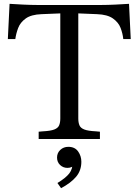

<svg xmlns="http://www.w3.org/2000/svg" viewBox="-20 -726 724 1003"><path d="M295 -107V-656L197 -652Q143 -650 114.5 -629.5Q86 -609 75 -580Q64 -551 60 -522H21L30 -706Q59 -704 100.5 -702Q142 -700 174 -700H510Q542 -700 583 -702Q624 -704 654 -706L663 -522H624Q621 -551 610 -580Q599 -609 570 -629.5Q541 -650 487 -652L389 -656V-107Q389 -86 395 -71.5Q401 -57 420.5 -49.5Q440 -42 480 -40L502 -38V0H182V-38L205 -40Q244 -42 263.5 -49.5Q283 -57 289 -71.5Q295 -86 295 -107ZM299 257 280 230Q323 204 341.5 180.5Q360 157 360 120L386 96Q386 120 370.5 135.5Q355 151 332 151Q310 151 294 136Q278 121 278 97Q278 73 295 57Q312 41 337 41Q371 41 388 65Q405 89 405 119Q405 165 377.5 197.5Q350 230 299 257Z"/></svg>

Font: Hedvig Letters Serif
Style: Regular
Weight: 400
Designer: Alexander Örn & Tor Weibull
Foundry: Kanon Foundry
Version: Version 1.000